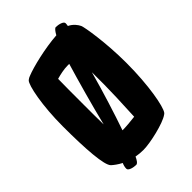

<svg xmlns="http://www.w3.org/2000/svg" viewBox="-233 -848 989 989"><g transform="rotate(-45 261.5 -353.5)"><path d="M463 -662C456 -677 440 -699 414 -711C415 -717 416 -723 416 -729C416 -744 384 -751 366 -751C359 -751 349 -739 338 -719C250 -713 139 -686 93 -667C87 -665 82 -662 78 -659C76 -658 75 -657 74 -656C55 -639 30 -513 30 -364C30 -199 39 -70 64 -47C75 -37 92 -24 115 -12C110 -1 107 10 107 22C107 37 139 44 157 44C167 44 177 29 185 11C201 14 219 16 238 16C288 16 405 -11 441 -37C444 -39 447 -41 449 -44C468 -69 493 -199 493 -364C493 -513 470 -647 463 -662ZM281 -568C254 -478 213 -333 186 -222C185 -264 185 -312 185 -364C185 -449 185 -512 186 -554C211 -561 242 -568 269 -568ZM233 -132C263 -218 303 -345 333 -455V-364C333 -323 330 -237 325 -139C292 -135 259 -132 238 -132Z"/></g></svg>

Font: Manosque
Style: Regular
Weight: 400
Designer: Ariel Martín Pérez
Foundry: Ariel Martín Pérez
Version: Version 1.005;hotconv 1.0.109;makeotfexe 2.5.65596